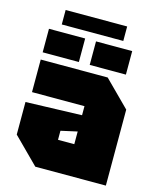

<svg xmlns="http://www.w3.org/2000/svg" viewBox="-124 -938 849 1025"><g transform="rotate(15 300.0 -425.0)"><path d="M30 -140V-320L340 -330V-380H50V-560H420L560 -420V0H170ZM250 -220V-170H340V-240ZM50 -600V-730H250V-600ZM310 -600V-730H510V-600ZM110 -770V-850H450V-770Z"/></g></svg>

Font: Tektur Black
Style: Regular
Weight: 900
Designer: Adam Jagosz
Foundry: Adam Jagosz
Version: Version 1.005;gftools[0.9.30]